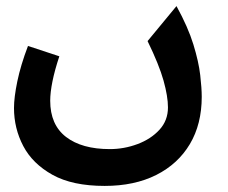

<svg xmlns="http://www.w3.org/2000/svg" viewBox="-20 -372 750 631"><path d="M324 239Q218 239 152.5 202.5Q87 166 56.5 108Q26 50 26 -17Q26 -52 37 -105Q48 -158 72 -221L175 -187Q160 -142 152.5 -105Q145 -68 145 -41Q145 38 197 78Q249 118 341 118Q388 118 432 101.5Q476 85 504 54.5Q532 24 532 -19Q532 -55 517.5 -107Q503 -159 465 -237L560 -352Q598 -283 615.5 -226Q633 -169 638 -125.5Q643 -82 643 -54Q643 36 604 101.5Q565 167 493.5 203Q422 239 324 239Z"/></svg>

Font: Readex Pro Medium
Style: Regular
Weight: 500
Designer: Bonnie Shaver-Troup, Thomas Jockin
Foundry: Lexend
Version: Version 1.204; ttfautohint (v1.8.4.7-5d5b)